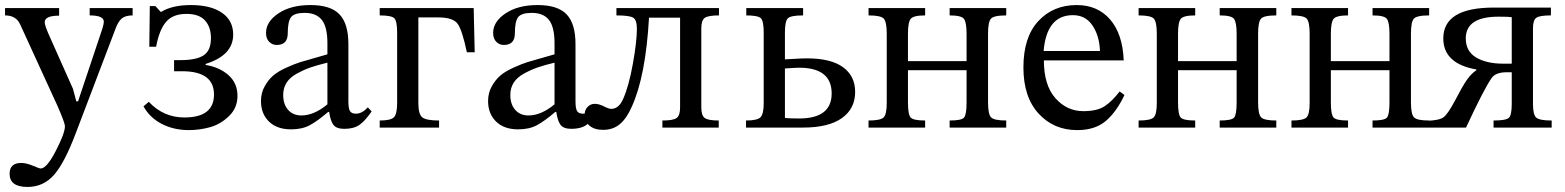

<svg xmlns="http://www.w3.org/2000/svg" viewBox="-44 -505 6195 760"><path d="M481 -473V-444Q452 -444 437.5 -431.5Q423 -419 412 -388L256 22Q212 139 170 187Q128 235 65 235Q-6 235 -6 183Q-6 140 40 140Q60 140 86 151Q112 162 117 162Q141 162 177 92Q213 22 213 -5Q213 -19 183 -87L36 -408Q20 -444 -24 -444V-473H190V-443Q133 -443 133 -417Q133 -406 147 -373L245 -153L258 -104H265L362 -394Q367 -412 367 -419Q367 -444 311 -444V-473Z M770 -252V-248Q825 -239 860.5 -207.5Q896 -176 896 -125Q896 -78 862.5 -45.5Q829 -13 787.5 -1.5Q746 10 703 10Q644 10 596.5 -14.5Q549 -39 524 -84L545 -102Q603 -40 686 -40Q803 -40 803 -131Q803 -223 677 -223H645V-267H671Q733 -267 762 -286Q791 -305 791 -354Q791 -398 767.5 -424Q744 -450 694 -450Q640 -450 613 -418Q586 -386 574 -320H547L549 -481H571L592 -458H594Q638 -485 712 -485Q790 -485 834.5 -454.5Q879 -424 879 -368Q879 -286 770 -252Z M1259 -62H1255Q1213 -26 1182.5 -9.5Q1152 7 1108 7Q1052 7 1020.5 -24Q989 -55 989 -105Q989 -137 1003.5 -163Q1018 -189 1037 -205.5Q1056 -222 1089 -237Q1122 -252 1144.5 -259Q1167 -266 1203.5 -276Q1240 -286 1252 -290V-334Q1252 -398 1230 -426Q1208 -454 1162 -454Q1121 -454 1108 -437Q1095 -420 1095 -373Q1095 -327 1051 -327Q1034 -327 1021.5 -339.5Q1009 -352 1009 -375Q1009 -419 1058 -452Q1107 -485 1185 -485Q1265 -485 1300 -448Q1335 -411 1335 -331V-104Q1335 -75 1341.5 -65Q1348 -55 1365 -55Q1389 -55 1412 -80L1427 -64Q1401 -26 1378.5 -10.5Q1356 5 1319 5Q1288 5 1276 -10.5Q1264 -26 1259 -62ZM1252 -92V-257Q1211 -247 1185 -238Q1159 -229 1131.5 -214Q1104 -199 1090.5 -178Q1077 -157 1077 -129Q1077 -92 1096.5 -70Q1116 -48 1149 -48Q1199 -48 1252 -92Z M1831 -473 1835 -298H1804Q1786 -384 1768 -410Q1750 -436 1692 -436H1612V-97Q1612 -53 1627.5 -40.5Q1643 -28 1694 -28V0H1459V-28Q1503 -28 1515.5 -41Q1528 -54 1528 -98V-376Q1528 -421 1517 -432.5Q1506 -444 1459 -444V-473Z M2158 -62H2154Q2112 -26 2081.5 -9.5Q2051 7 2007 7Q1951 7 1919.5 -24Q1888 -55 1888 -105Q1888 -137 1902.5 -163Q1917 -189 1936 -205.5Q1955 -222 1988 -237Q2021 -252 2043.5 -259Q2066 -266 2102.5 -276Q2139 -286 2151 -290V-334Q2151 -398 2129 -426Q2107 -454 2061 -454Q2020 -454 2007 -437Q1994 -420 1994 -373Q1994 -327 1950 -327Q1933 -327 1920.5 -339.5Q1908 -352 1908 -375Q1908 -419 1957 -452Q2006 -485 2084 -485Q2164 -485 2199 -448Q2234 -411 2234 -331V-104Q2234 -75 2240.5 -65Q2247 -55 2264 -55Q2288 -55 2311 -80L2326 -64Q2300 -26 2277.5 -10.5Q2255 5 2218 5Q2187 5 2175 -10.5Q2163 -26 2158 -62ZM2151 -92V-257Q2110 -247 2084 -238Q2058 -229 2030.5 -214Q2003 -199 1989.5 -178Q1976 -157 1976 -129Q1976 -92 1995.5 -70Q2015 -48 2048 -48Q2098 -48 2151 -92Z M2802 -473V-444Q2760 -444 2746 -434.5Q2732 -425 2732 -393V-80Q2732 -48 2745.5 -38Q2759 -28 2801 -28V0H2578V-28Q2621 -28 2634.5 -38Q2648 -48 2648 -79V-435H2525Q2512 -204 2457 -83Q2437 -37 2410 -14Q2383 9 2343 9Q2309 9 2289.5 -7.5Q2270 -24 2270 -49Q2270 -70 2282 -82Q2294 -94 2310 -94Q2327 -94 2346.5 -84Q2366 -74 2375 -74Q2405 -74 2422 -112Q2445 -163 2461 -252Q2477 -341 2477 -391Q2477 -427 2461.5 -435.5Q2446 -444 2396 -444V-473Z M2910 -444V-473H3135V-444Q3086 -444 3074.5 -432.5Q3063 -421 3063 -376V-270Q3067 -270 3099 -272Q3131 -274 3150 -274Q3245 -274 3293 -239Q3341 -204 3341 -141Q3341 -75 3288.5 -37.5Q3236 0 3134 0H2909V-28Q2954 -28 2966.5 -41Q2979 -54 2979 -96V-376Q2979 -421 2968 -432.5Q2957 -444 2910 -444ZM3063 -234V-38Q3083 -36 3119 -36Q3248 -36 3248 -135Q3248 -237 3119 -237Q3108 -237 3063 -234Z M3550 -371V-263H3782V-371Q3782 -417 3771.5 -430.5Q3761 -444 3715 -444V-473H3939V-444Q3889 -444 3878 -430.5Q3867 -417 3867 -371V-100Q3867 -53 3879 -40.5Q3891 -28 3939 -28V0H3715V-28Q3762 -28 3772 -39.5Q3782 -51 3782 -100V-227H3550V-100Q3550 -52 3560.5 -40Q3571 -28 3618 -28V0H3394V-28Q3441 -28 3453.5 -40Q3466 -52 3466 -97V-371Q3466 -418 3454.5 -431Q3443 -444 3394 -444V-473H3618V-444Q3572 -444 3561 -430.5Q3550 -417 3550 -371Z M4388 -143 4407 -129Q4376 -63 4333.5 -26.5Q4291 10 4220 10Q4127 10 4067 -55.5Q4007 -121 4007 -238Q4007 -358 4066 -421.5Q4125 -485 4218 -485Q4301 -485 4350.5 -427.5Q4400 -370 4404 -266H4088Q4088 -168 4133.5 -116.5Q4179 -65 4244 -65Q4299 -65 4328.5 -84.5Q4358 -104 4388 -143ZM4087 -303H4310Q4308 -363 4280.5 -404Q4253 -445 4203 -445Q4099 -445 4087 -303Z M4619 -371V-263H4851V-371Q4851 -417 4840.5 -430.5Q4830 -444 4784 -444V-473H5008V-444Q4958 -444 4947 -430.5Q4936 -417 4936 -371V-100Q4936 -53 4948 -40.5Q4960 -28 5008 -28V0H4784V-28Q4831 -28 4841 -39.5Q4851 -51 4851 -100V-227H4619V-100Q4619 -52 4629.5 -40Q4640 -28 4687 -28V0H4463V-28Q4510 -28 4522.5 -40Q4535 -52 4535 -97V-371Q4535 -418 4523.5 -431Q4512 -444 4463 -444V-473H4687V-444Q4641 -444 4630 -430.5Q4619 -417 4619 -371Z M5224 -371V-263H5456V-371Q5456 -417 5445.5 -430.5Q5435 -444 5389 -444V-473H5613V-444Q5563 -444 5552 -430.5Q5541 -417 5541 -371V-100Q5541 -53 5553 -40.5Q5565 -28 5613 -28V0H5389V-28Q5436 -28 5446 -39.5Q5456 -51 5456 -100V-227H5224V-100Q5224 -52 5234.5 -40Q5245 -28 5292 -28V0H5068V-28Q5115 -28 5127.5 -40Q5140 -52 5140 -97V-371Q5140 -418 5128.5 -431Q5117 -444 5068 -444V-473H5292V-444Q5246 -444 5235 -430.5Q5224 -417 5224 -371Z M5669 -353Q5669 -475 5869 -475H6095V-444Q6050 -444 6037 -434.5Q6024 -425 6024 -392V-94Q6024 -50 6037.5 -39Q6051 -28 6098 -28V0H5868V-28Q5917 -28 5928.5 -38.5Q5940 -49 5940 -94V-219H5920Q5877 -219 5861 -197Q5831 -155 5759 0H5603V-27Q5652 -28 5669.5 -40.5Q5687 -53 5716 -108Q5745 -164 5762.5 -189Q5780 -214 5800 -227V-230Q5669 -253 5669 -353ZM5940 -253V-437Q5928 -439 5888 -439Q5758 -439 5758 -353Q5758 -302 5799 -277.5Q5840 -253 5906 -253Z"/></svg>

Font: myMathFont
Style: Regular
Weight: 400
Designer: Ross Mills, John Hudson & Paul Hanslow, Tiro Typeworks Ltd; with prior portions MicroPress Inc., and Coen Hoffman. Math 
Foundry: Tiro Typeworks Ltd
Version: Version 2.13 b171